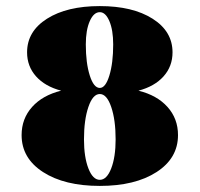

<svg xmlns="http://www.w3.org/2000/svg" viewBox="-20 -599 656 631"><path d="M51 -155Q51 -209 85.5 -247.5Q120 -286 181 -301Q128 -315 98.5 -348Q69 -381 69 -427Q69 -496 134.5 -537.5Q200 -579 308 -579Q416 -579 481.5 -537.5Q547 -496 547 -427Q547 -381 517.5 -348Q488 -315 435 -301Q496 -286 530.5 -247.5Q565 -209 565 -155Q565 -79 494.5 -33.5Q424 12 308 12Q192 12 121.5 -33.5Q51 -79 51 -155ZM308 -310Q327 -310 339.5 -351Q352 -392 352 -453Q352 -500 339.5 -529.5Q327 -559 308 -559Q288 -559 275 -529.5Q262 -500 262 -453Q262 -392 275 -351Q288 -310 308 -310ZM360 -141Q360 -205 345.5 -247.5Q331 -290 308 -290Q285 -290 270.5 -247.5Q256 -205 256 -141Q256 -83 270.5 -45.5Q285 -8 308 -8Q331 -8 345.5 -45.5Q360 -83 360 -141Z"/></svg>

Font: Arapey Black-Display
Style: Regular
Weight: 900
Designer: Eduardo Rodriguez Tunni
Foundry: Eduardo Rodriguez Tunni
Version: Version 4.000